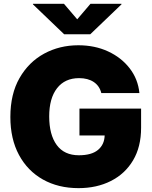

<svg xmlns="http://www.w3.org/2000/svg" viewBox="-20 -974 794 1004"><path d="M390.6 9.8Q284.7 9.8 204.3 -35.4Q124 -80.6 79.1 -164.1Q34.2 -247.6 34.2 -362.3Q34.2 -482.4 82.3 -566.2Q130.4 -649.9 210.9 -693.6Q291.5 -737.3 389.6 -737.3Q475.6 -737.3 544.9 -705.3Q614.3 -673.3 658 -616.9Q701.7 -560.5 709 -487.3H509.8Q500.5 -524.9 470.2 -545.2Q439.9 -565.4 393.6 -565.4Q319.3 -565.4 278.3 -512.7Q237.3 -460 237.3 -365.2Q237.3 -269.5 276.6 -215.8Q315.9 -162.1 392.6 -162.1Q458.5 -162.1 492.2 -189.9Q525.9 -217.8 527.3 -265.6H395.5V-406.2H717.8V-305.7Q717.8 -206.1 675.8 -135.5Q633.8 -64.9 559.8 -27.6Q485.8 9.8 390.6 9.8ZM314.5 -954.1 383.8 -873 453.1 -954.1H615.2V-951.2L452.1 -794.9H315.4L152.3 -951.2V-954.1Z"/></svg>

Font: Inter Black
Style: Regular
Weight: 900
Designer: Rasmus Andersson
Foundry: rsms
Version: Version 4.000;git-a52131595